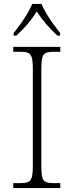

<svg xmlns="http://www.w3.org/2000/svg" viewBox="-20 -951 374 971"><path d="M47 0V-25H84Q109 -25 122 -30.5Q135 -36 140.5 -54Q146 -72 146 -109V-605Q146 -642 140.5 -660Q135 -678 122 -683.5Q109 -689 84 -689H47V-714H285V-689H251Q226 -689 212.5 -683.5Q199 -678 194 -660Q189 -642 189 -605V-109Q189 -72 194 -54Q199 -36 212.5 -30.5Q226 -25 251 -25H285V0ZM49 -784Q65 -803 83.5 -829Q102 -855 118 -882Q134 -909 143 -931H190Q199 -909 215 -882Q231 -855 250 -829Q269 -803 284 -784V-771H270Q235 -804 212 -831Q189 -858 166 -893Q144 -858 121 -831Q98 -804 63 -771H49Z"/></svg>

Font: Noto Serif ExtraLight
Style: Regular
Weight: 200
Designer: Monotype Design Team
Foundry: Monotype Imaging Inc.
Version: Version 2.015; ttfautohint (v1.8.4.7-5d5b)